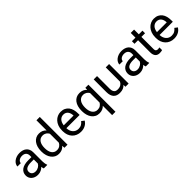

<svg xmlns="http://www.w3.org/2000/svg" viewBox="244 -2109 3671 3671"><g transform="rotate(-45 2079.0 -273.5)"><path d="M394.5 0Q389.6 -9.8 386.7 -24.7Q383.8 -39.6 381.8 -55.7Q369.1 -42.5 353.3 -30.5Q337.4 -18.6 318.6 -9.5Q299.8 -0.5 277.8 4.6Q255.9 9.8 231.4 9.8Q190.9 9.8 158 -2.4Q125 -14.6 101.8 -35.6Q78.6 -56.6 65.9 -85.2Q53.2 -113.8 53.2 -146.5Q53.2 -189 69.8 -221.4Q86.4 -253.9 117.4 -275.9Q148.4 -297.9 192.4 -309.1Q236.3 -320.3 290.5 -320.3H380.4V-361.8Q380.4 -409.2 352.1 -437.3Q323.7 -465.3 268.6 -465.3Q243.2 -465.3 222.2 -458.5Q201.2 -451.7 186.3 -440.2Q171.4 -428.7 163.1 -413.6Q154.8 -398.4 154.8 -381.8H64Q64 -410.2 78.9 -438Q93.8 -465.8 121.1 -488Q148.4 -510.3 187.3 -524.2Q226.1 -538.1 273.9 -538.1Q316.9 -538.1 353.3 -527.1Q389.6 -516.1 415.5 -493.9Q441.4 -471.7 456.1 -438.5Q470.7 -405.3 470.7 -360.8V-115.2Q470.7 -88.4 475.3 -58.8Q480 -29.3 489.3 -7.8V0ZM244.6 -68.8Q269 -68.8 290.5 -75.7Q312 -82.5 329.6 -93.5Q347.2 -104.5 360.1 -118.7Q373 -132.8 380.4 -147.9V-256.3H305.2Q227.5 -256.3 185.5 -232.2Q143.6 -208 143.6 -159.2Q143.6 -140.1 149.9 -123.5Q156.2 -106.9 169.2 -95Q182.1 -83 200.9 -75.9Q219.7 -68.8 244.6 -68.8Z M590.3 -268.6Q590.3 -329.1 605.2 -378.7Q620.1 -428.2 647.5 -463.6Q674.8 -499 713.1 -518.6Q751.5 -538.1 798.8 -538.1Q847.2 -538.1 883.3 -521.7Q919.4 -505.4 945.8 -474.6V-750H1036.1V0H953.1L948.7 -56.6Q922.4 -24.4 885.3 -7.3Q848.1 9.8 797.9 9.8Q751.5 9.8 713.1 -10.3Q674.8 -30.3 647.5 -66.2Q620.1 -102.1 605.2 -151.1Q590.3 -200.2 590.3 -258.3ZM680.7 -258.3Q680.7 -218.8 688.7 -183.8Q696.8 -148.9 713.9 -123Q731 -97.2 757.3 -82Q783.7 -66.9 820.3 -66.9Q844.2 -66.9 863.3 -72.5Q882.3 -78.1 897.7 -88.4Q913.1 -98.6 925 -112.8Q937 -127 945.8 -144V-386.7Q937 -402.8 925.3 -416.5Q913.6 -430.2 898.2 -440.2Q882.8 -450.2 863.8 -455.8Q844.7 -461.4 821.3 -461.4Q784.2 -461.4 757.6 -446Q731 -430.7 713.9 -404.3Q696.8 -377.9 688.7 -343Q680.7 -308.1 680.7 -268.6Z M1395.5 9.8Q1340.3 9.8 1295.7 -9.3Q1251 -28.3 1219.2 -62.3Q1187.5 -96.2 1170.4 -143.1Q1153.3 -189.9 1153.3 -245.6V-266.1Q1153.3 -330.6 1172.6 -381.3Q1191.9 -432.1 1224.1 -466.8Q1256.3 -501.5 1297.9 -519.8Q1339.4 -538.1 1384.3 -538.1Q1440.9 -538.1 1481.9 -518.3Q1522.9 -498.5 1549.6 -463.9Q1576.2 -429.2 1588.9 -381.8Q1601.6 -334.5 1601.6 -278.8V-238.3H1243.7Q1244.6 -201.7 1255.6 -169.9Q1266.6 -138.2 1286.9 -114.7Q1307.1 -91.3 1335.7 -77.6Q1364.3 -64 1400.4 -64Q1448.2 -64 1481.4 -83.5Q1514.6 -103 1539.6 -135.3L1594.7 -92.3Q1582 -72.8 1564 -54.4Q1545.9 -36.1 1521.7 -21.7Q1497.6 -7.3 1466.3 1.2Q1435.1 9.8 1395.5 9.8ZM1384.3 -463.9Q1356.9 -463.9 1334 -453.9Q1311 -443.8 1293 -424.8Q1274.9 -405.8 1262.9 -377.4Q1251 -349.1 1246.6 -312.5H1511.2V-319.3Q1509.8 -345.7 1502.7 -371.6Q1495.6 -397.5 1480.7 -418Q1465.8 -438.5 1442.4 -451.2Q1418.9 -463.9 1384.3 -463.9Z M1684.1 -268.6Q1684.1 -329.1 1698.2 -378.7Q1712.4 -428.2 1739.5 -463.6Q1766.6 -499 1805.7 -518.6Q1844.7 -538.1 1894.5 -538.1Q1942.9 -538.1 1979.5 -522Q2016.1 -505.9 2042.5 -475.1L2046.4 -528.3H2129.4V203.1H2039.1V-48.8Q2012.7 -20.5 1976.6 -5.4Q1940.4 9.8 1893.6 9.8Q1844.2 9.8 1805.4 -10.3Q1766.6 -30.3 1739.7 -66.2Q1712.9 -102.1 1698.5 -151.1Q1684.1 -200.2 1684.1 -258.3ZM1774.4 -258.3Q1774.4 -218.8 1782.7 -183.3Q1791 -147.9 1808.6 -121.6Q1826.2 -95.2 1852.8 -79.6Q1879.4 -64 1916 -64Q1960.9 -64 1990.7 -84Q2020.5 -104 2039.1 -135.3V-394Q2029.8 -409.2 2017.8 -421.9Q2005.9 -434.6 1990.7 -443.8Q1975.6 -453.1 1957.3 -458.5Q1939 -463.9 1917 -463.9Q1879.9 -463.9 1853 -448Q1826.2 -432.1 1808.6 -405.5Q1791 -378.9 1782.7 -343.5Q1774.4 -308.1 1774.4 -268.6Z M2600.6 -52.2Q2575.7 -22.9 2537.6 -6.6Q2499.5 9.8 2445.8 9.8Q2406.7 9.8 2375 -1.2Q2343.3 -12.2 2320.3 -35.9Q2297.4 -59.6 2284.9 -96.9Q2272.5 -134.3 2272.5 -187V-528.3H2362.8V-186Q2362.8 -150.4 2371.1 -127.2Q2379.4 -104 2393.1 -90.6Q2406.7 -77.1 2424.3 -72Q2441.9 -66.9 2460.4 -66.9Q2515.6 -66.9 2549.1 -87.9Q2582.5 -108.9 2598.1 -144V-528.3H2688.5V0H2602.5Z M3151.9 0Q3147 -9.8 3144 -24.7Q3141.1 -39.6 3139.2 -55.7Q3126.5 -42.5 3110.6 -30.5Q3094.7 -18.6 3075.9 -9.5Q3057.1 -0.5 3035.2 4.6Q3013.2 9.8 2988.8 9.8Q2948.2 9.8 2915.3 -2.4Q2882.3 -14.6 2859.1 -35.6Q2835.9 -56.6 2823.2 -85.2Q2810.5 -113.8 2810.5 -146.5Q2810.5 -189 2827.1 -221.4Q2843.8 -253.9 2874.8 -275.9Q2905.8 -297.9 2949.7 -309.1Q2993.7 -320.3 3047.9 -320.3H3137.7V-361.8Q3137.7 -409.2 3109.4 -437.3Q3081.1 -465.3 3025.9 -465.3Q3000.5 -465.3 2979.5 -458.5Q2958.5 -451.7 2943.6 -440.2Q2928.7 -428.7 2920.4 -413.6Q2912.1 -398.4 2912.1 -381.8H2821.3Q2821.3 -410.2 2836.2 -438Q2851.1 -465.8 2878.4 -488Q2905.8 -510.3 2944.6 -524.2Q2983.4 -538.1 3031.2 -538.1Q3074.2 -538.1 3110.6 -527.1Q3147 -516.1 3172.9 -493.9Q3198.7 -471.7 3213.4 -438.5Q3228 -405.3 3228 -360.8V-115.2Q3228 -88.4 3232.7 -58.8Q3237.3 -29.3 3246.6 -7.8V0ZM3002 -68.8Q3026.4 -68.8 3047.9 -75.7Q3069.3 -82.5 3086.9 -93.5Q3104.5 -104.5 3117.4 -118.7Q3130.4 -132.8 3137.7 -147.9V-256.3H3062.5Q2984.9 -256.3 2942.9 -232.2Q2900.9 -208 2900.9 -159.2Q2900.9 -140.1 2907.2 -123.5Q2913.6 -106.9 2926.5 -95Q2939.5 -83 2958.3 -75.9Q2977.1 -68.8 3002 -68.8Z M3492.2 -656.2V-528.3H3590.8V-458.5H3492.2V-130.9Q3492.2 -110.4 3497.1 -97.9Q3502 -85.4 3510 -78.6Q3518.1 -71.8 3528.6 -69.6Q3539.1 -67.4 3550.3 -67.4Q3561.5 -67.4 3574 -69.6Q3586.4 -71.8 3593.3 -73.2V0Q3582.5 2.9 3565.4 6.3Q3548.3 9.8 3523.9 9.8Q3499 9.8 3476.8 2.7Q3454.6 -4.4 3438 -21Q3421.4 -37.6 3411.6 -64.7Q3401.9 -91.8 3401.9 -131.3V-458.5H3305.7V-528.3H3401.9V-656.2Z M3915.5 9.8Q3860.4 9.8 3815.7 -9.3Q3771 -28.3 3739.3 -62.3Q3707.5 -96.2 3690.4 -143.1Q3673.3 -189.9 3673.3 -245.6V-266.1Q3673.3 -330.6 3692.6 -381.3Q3711.9 -432.1 3744.1 -466.8Q3776.4 -501.5 3817.9 -519.8Q3859.4 -538.1 3904.3 -538.1Q3960.9 -538.1 4002 -518.3Q4043 -498.5 4069.6 -463.9Q4096.2 -429.2 4108.9 -381.8Q4121.6 -334.5 4121.6 -278.8V-238.3H3763.7Q3764.6 -201.7 3775.6 -169.9Q3786.6 -138.2 3806.9 -114.7Q3827.1 -91.3 3855.7 -77.6Q3884.3 -64 3920.4 -64Q3968.3 -64 4001.5 -83.5Q4034.7 -103 4059.6 -135.3L4114.7 -92.3Q4102.1 -72.8 4084 -54.4Q4065.9 -36.1 4041.7 -21.7Q4017.6 -7.3 3986.3 1.2Q3955.1 9.8 3915.5 9.8ZM3904.3 -463.9Q3877 -463.9 3854 -453.9Q3831.1 -443.8 3813 -424.8Q3794.9 -405.8 3783 -377.4Q3771 -349.1 3766.6 -312.5H4031.2V-319.3Q4029.8 -345.7 4022.7 -371.6Q4015.6 -397.5 4000.7 -418Q3985.8 -438.5 3962.4 -451.2Q3939 -463.9 3904.3 -463.9Z"/></g></svg>

Font: RobotoDraft
Style: Regular
Weight: 400
Designer: Google
Foundry: Google
Version: Version 2.000988-w1; 2014